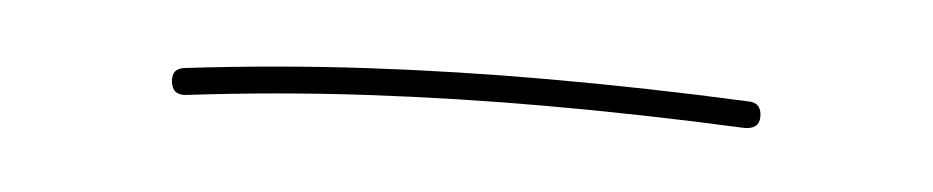

<svg xmlns="http://www.w3.org/2000/svg" viewBox="-22 -281 578 119"><g transform="rotate(5 267.0 -221.5)"><path d="M84.5 -214.4Q83.5 -222.7 91.8 -223.6Q149.9 -230.5 205.1 -233.4Q260.3 -236.3 316.4 -236.3Q378.4 -236.3 441.4 -233.4Q449.7 -233.4 449.7 -224.6Q449.7 -216.8 440.4 -216.8Q377.4 -219.7 316.4 -219.7Q261.2 -219.7 206.1 -216.8Q150.9 -213.9 93.8 -207Q85.4 -206.1 84.5 -214.4Z"/></g></svg>

Font: Mikhak-DS2-FD Thin
Style: Regular
Weight: 100
Designer: Amin Abedi
Version: Version 3.2